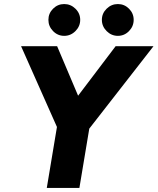

<svg xmlns="http://www.w3.org/2000/svg" viewBox="-20 -928 778 948"><path d="M417 -288 263 -320 551 -700H738ZM211 0 267 -336H428L372 0ZM267 -288 84 -700H262L423 -320ZM297 -751Q265 -751 242 -774.5Q219 -798 219 -830Q219 -862 242 -885Q265 -908 297 -908Q329 -908 352.5 -885Q376 -862 376 -830Q376 -798 352.5 -774.5Q329 -751 297 -751ZM562 -751Q530 -751 506.5 -774.5Q483 -798 483 -830Q483 -862 506.5 -885Q530 -908 562 -908Q594 -908 617 -885Q640 -862 640 -830Q640 -798 617 -774.5Q594 -751 562 -751Z"/></svg>

Font: Figtree ExtraBold
Style: Italic
Weight: 800
Italic angle: -9.5°
Foundry: Erik Kennedy
Version: Version 2.001;gftools[0.9.30]